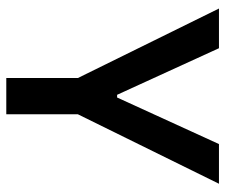

<svg xmlns="http://www.w3.org/2000/svg" viewBox="-74 -660 733 626"><g transform="rotate(90 293.0 -346.5)"><path d="M233.9 0H352.1V-233.4L578.6 -693.4H449.2L297.4 -361.3H288.6L136.7 -693.4H7.3L233.9 -233.4Z"/></g></svg>

Font: Cascadia Code PL SemiBold
Style: Regular
Weight: 600
Monospace: yes
Designer: Aaron Bell
Foundry: Saja Typeworks
Version: Version 2404.023